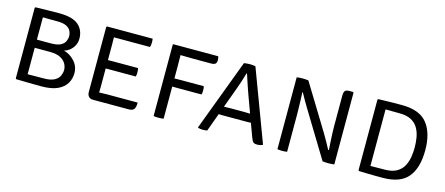

<svg xmlns="http://www.w3.org/2000/svg" viewBox="-42 -970 3240 1399"><g transform="rotate(15 1578.0 -270.0)"><path d="M96 -542.5Q143 -543.5 186.5 -544.5Q230 -545.5 273 -545.5Q375 -545.5 419.5 -507.2Q464 -469 464 -403.5Q464 -365.5 441 -334.8Q418 -304 378 -291Q424.5 -279.5 459.2 -241.5Q494 -203.5 494 -151.5Q494 -110 473.5 -74.8Q453 -39.5 407 -18.2Q361 3 284 3Q228 3 186.2 2Q144.5 1 96 0L91 -5V-537.5ZM273.5 -485Q252.5 -485 221.2 -485Q190 -485 166.5 -486V-317.5H271.5Q319 -317.5 343.8 -330.2Q368.5 -343 377.8 -362.5Q387 -382 387 -401.5Q387 -422 378 -441.2Q369 -460.5 344.5 -472.8Q320 -485 273.5 -485ZM166.5 -56.5Q197 -56.5 227.5 -57Q258 -57.5 288.5 -57.5Q341.5 -57.5 369 -73.5Q396.5 -89.5 406 -112.2Q415.5 -135 415.5 -155.5Q415.5 -176.5 403.8 -199.8Q392 -223 362.5 -239.5Q333 -256 279.5 -256H166.5Z M994.5 -64.5Q994.5 -27.5 983 -13.8Q971.5 0 945 0H674Q654 0 642.2 -12.5Q630.5 -25 630.5 -47.5V-537.5L635.5 -542.5H979.5Q981 -534.5 981.2 -526.8Q981.5 -519 981.5 -512.5Q981.5 -506 980.5 -496.8Q979.5 -487.5 976 -479H758.5Q748 -479 733.5 -479Q719 -479 704 -479Q704 -470 704.5 -456.8Q705 -443.5 705 -428.5V-307.5Q720 -307.5 734.2 -307.8Q748.5 -308 758.5 -308H932Q934.5 -300 935 -291Q935.5 -282 935.5 -276Q935.5 -269.5 935 -260.8Q934.5 -252 932 -244.5H758.5Q748.5 -244.5 734.2 -244.5Q720 -244.5 705 -244.5V-99Q705 -89.5 704.5 -78.8Q704 -68 704 -63Q727 -64.5 760 -64.5Z M1207.5 0Q1191.5 3 1169.5 3Q1146.5 3 1132 0V-538.5L1137 -542.5H1474Q1479 -528.5 1479 -513Q1479 -496 1470.2 -487Q1461.5 -478 1436 -478H1301.5Q1247 -478 1206.5 -479.5Q1207 -454 1207.2 -428.8Q1207.5 -403.5 1207.5 -379V-303.5Q1220.5 -304 1232.8 -304.2Q1245 -304.5 1254.5 -304.5H1429Q1431 -296.5 1431.8 -287.8Q1432.5 -279 1432.5 -272.5Q1432.5 -257 1429 -242H1254.5Q1245 -242 1232.8 -242.2Q1220.5 -242.5 1207.5 -242.5Z M1651.5 -135Q1648.5 -135 1635.8 -135Q1623 -135 1608.8 -135.2Q1594.5 -135.5 1586.5 -136L1536.5 1Q1522.5 4 1503.5 4Q1482.5 4 1468.5 -1L1466 -4.5L1668 -542.5Q1674 -544 1688.5 -545.2Q1703 -546.5 1712.5 -546.5Q1721.5 -546.5 1735 -545.2Q1748.5 -544 1754.5 -542.5L1956.5 -3.5Q1939 6 1912 6Q1894.5 6 1885.2 -1.8Q1876 -9.5 1867.5 -32.5L1829.5 -136Q1823 -135.5 1809.8 -135.2Q1796.5 -135 1784.5 -135Q1772.5 -135 1769.5 -135ZM1667.5 -357 1609.5 -198.5Q1620.5 -198.5 1639.8 -199Q1659 -199.5 1663 -199.5H1759Q1763 -199.5 1779.8 -199Q1796.5 -198.5 1806.5 -198.5L1759 -328Q1752 -347 1743 -373.5Q1734 -400 1725 -426.8Q1716 -453.5 1709.5 -474.5H1705.5Q1697 -444.5 1686 -410.5Q1675 -376.5 1667.5 -357Z M2198.5 -342Q2182.5 -368 2167.2 -395Q2152 -422 2138 -447.5L2134 -447Q2135.5 -421.5 2136.5 -388.2Q2137.5 -355 2138.2 -323.8Q2139 -292.5 2139 -273V0Q2119 3 2102 3Q2084.5 3 2066 0V-542.5Q2075.5 -544 2088 -544.8Q2100.5 -545.5 2110.5 -545.5Q2122 -545.5 2133.8 -544.8Q2145.5 -544 2154 -542.5L2364 -199Q2380 -172.5 2395.5 -144Q2411 -115.5 2424.5 -90.5L2430 -91.5Q2428 -115 2426 -148.8Q2424 -182.5 2422.8 -215.2Q2421.5 -248 2421.5 -268V-498.5Q2421.5 -523.5 2429.2 -534.5Q2437 -545.5 2461.5 -545.5H2490L2495 -540.5V0Q2485 1.5 2473 2.2Q2461 3 2450.5 3Q2439.5 3 2427.2 2.2Q2415 1.5 2406.5 0Z M3108.5 -270.5Q3108.5 -137.5 3050.5 -67.2Q2992.5 3 2859 3Q2823.5 3 2797.8 2.8Q2772 2.5 2745.5 1.8Q2719 1 2681.5 0L2676.5 -5V-537.5L2681.5 -542.5Q2719.5 -543.5 2746 -544.2Q2772.5 -545 2798 -545.2Q2823.5 -545.5 2859 -545.5Q2992.5 -545.5 3050.5 -473.5Q3108.5 -401.5 3108.5 -270.5ZM3029 -270.5Q3029 -307.5 3022.8 -345Q3016.5 -382.5 2998.8 -414Q2981 -445.5 2947.2 -464.2Q2913.5 -483 2858 -483Q2828 -483 2803.2 -483.5Q2778.5 -484 2752 -484V-57.5Q2779 -57.5 2803.5 -58Q2828 -58.5 2858 -58.5Q2913.5 -58.5 2947.2 -77.2Q2981 -96 2998.8 -127.2Q3016.5 -158.5 3022.8 -196Q3029 -233.5 3029 -270.5Z"/></g></svg>

Font: Signika SC Light
Style: Regular
Weight: 300
Designer: Anna Giedryś
Foundry: Anna Giedryś
Version: Version 2.000; ttfautohint (v1.8.3) -l 8 -r 50 -G 200 -x 9 -